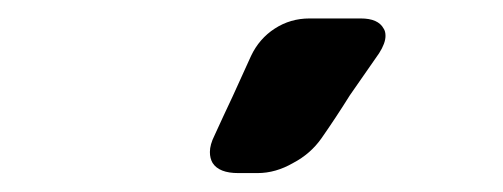

<svg xmlns="http://www.w3.org/2000/svg" viewBox="-20 -800 537 205"><path d="M248 -740.2Q256.8 -758.8 273.4 -769.5Q290 -780.3 310.5 -780.3Q329.1 -780.3 365.2 -780.3Q383.8 -780.3 389.6 -769.5Q391.6 -766.6 391.6 -761.7Q391.6 -753.9 384.8 -743.2Q369.1 -720.7 353.5 -698.2Q338.9 -674.8 323.2 -652.3Q311.5 -635.7 293 -626Q274.4 -615.2 254.9 -615.2Q248 -615.2 234.4 -615.2Q213.9 -615.2 207 -626Q204.1 -630.9 204.1 -637.7Q204.1 -645.5 209 -655.3Q209 -655.3 209 -655.3Q218.8 -676.8 228.5 -697.3Q238.3 -718.8 248 -740.2Z"/></svg>

Font: DeepSea
Style: Bold
Weight: 700
Designer: Stem
Version: Version 3.019;git-0a5106e0b